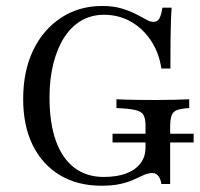

<svg xmlns="http://www.w3.org/2000/svg" viewBox="-20 -602 659 634"><path d="M315.3 11.3Q236.3 11.3 178.2 -23.4Q120.2 -58.1 88.3 -122.2Q56.5 -186.3 56.5 -275Q56.5 -366.9 89.5 -435.9Q122.6 -504.8 181.9 -543.5Q241.1 -582.3 317.7 -582.3Q354 -582.3 381 -574.2Q408.1 -566.1 427.8 -556Q447.6 -546 461.7 -537.9Q475.8 -529.8 487.1 -529.8Q500 -529.8 506.5 -541.5Q512.9 -553.2 516.1 -576.6H546.8Q545.2 -557.3 544.4 -531.9Q543.5 -506.5 543.1 -469.4Q542.7 -432.3 542.7 -375.8H512.9Q504.8 -429 477.8 -469Q450.8 -508.9 411.3 -531Q371.8 -553.2 323.4 -553.2Q282.3 -553.2 249.2 -534.3Q216.1 -515.3 192.7 -479.4Q169.4 -443.5 156.5 -393.1Q143.5 -342.7 143.5 -280.6Q143.5 -194.4 164.9 -135.9Q186.3 -77.4 226.2 -47.6Q266.1 -17.7 322.6 -17.7Q365.3 -17.7 396 -29Q426.6 -40.3 443.5 -62.1Q460.5 -83.9 460.5 -115.3V-187.9Q460.5 -209.7 454 -221.8Q447.6 -233.9 427 -238.7Q406.5 -243.5 364.5 -245.2V-274.2Q375.8 -273.4 394.8 -273Q413.7 -272.6 438.7 -272.2Q463.7 -271.8 492.7 -271.8Q528.2 -271.8 556.5 -272.6Q584.7 -273.4 604.8 -274.2V-245.2Q578.2 -243.5 564.9 -238.7Q551.6 -233.9 546.8 -221Q541.9 -208.1 541.9 -183.1V5.6H512.9Q510.5 -11.3 502.8 -21Q495.2 -30.6 483.1 -30.6Q470.2 -30.6 456 -24.6Q441.9 -18.5 423.4 -9.7Q404.8 -0.8 378.6 5.2Q352.4 11.3 315.3 11.3ZM351.6 -131.5V-160.5H619.4V-131.5Z"/></svg>

Font: Playfair 5pt SemiExpanded Light
Style: Regular
Weight: 400
Version: Version 2.203